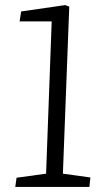

<svg xmlns="http://www.w3.org/2000/svg" viewBox="-20 -734 409 754"><path d="M183 -650H57L63 -689L236 -714L252 -708L227 -52L335 -37L331 0H40L45 -36L161 -52Z"/></svg>

Font: Literata 18pt Light
Style: Italic
Weight: 300
Italic angle: -2°
Designer: Latin by Veronika Burian and Jose Scaglione. Greek by Irene Vlachou. Cyrillic by Vera Evstafieva
Foundry: TypeTogether
Version: Version 3.103;gftools[0.9.29]